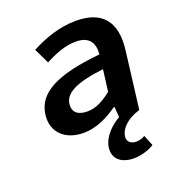

<svg xmlns="http://www.w3.org/2000/svg" viewBox="-130 -605 832 915"><g transform="rotate(-20 286.0 -147.5)"><path d="M193 -141C199 -190 252 -225 400 -242L386 -132C342 -98 306 -78 262 -78C217 -78 188 -97 193 -141ZM68 -132C57 -46 116 12 211 12C275 12 333 -17 386 -54H390L394 -1C356 20 305 64 298 120C291 178 335 208 395 208C427 208 472 196 498 178L476 124C464 132 448 137 432 137C408 137 385 124 389 95C393 60 428 20 496 0L532 -291C549 -428 492 -503 357 -503C271 -503 192 -473 128 -439L165 -362C215 -388 268 -410 322 -410C395 -410 413 -366 408 -314C184 -292 81 -237 68 -132Z"/></g></svg>

Font: Falling Sky
Style: ExtObl
Weight: 400
Designer: Paul D. Hunt
Foundry: Adobe Systems Incorporated
Version: Version 1.02